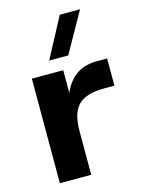

<svg xmlns="http://www.w3.org/2000/svg" viewBox="-114 -819 659 887"><g transform="rotate(-15 215.0 -376.0)"><path d="M60 -500H210V-391Q256 -500 370 -500H420V-370H370Q285 -370 247.5 -333Q210 -296 210 -210V0H60ZM261 -752H358L250 -560H159Z"/></g></svg>

Font: Goli Bold
Style: Regular
Weight: 700
Designer: jaikishan Patel
Foundry: MagicType
Version: Version 1.000